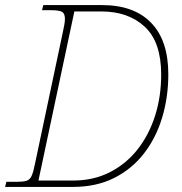

<svg xmlns="http://www.w3.org/2000/svg" viewBox="-30 -734 714 754"><path d="M-10 0 -5 -20H36Q61 -20 74 -24Q87 -28 94 -43Q101 -58 107 -89L216 -604Q220 -622 222.5 -636Q225 -650 225 -660Q225 -680 214.5 -687Q204 -694 168 -694H135L140 -714H371Q496 -714 563.5 -644.5Q631 -575 631 -442Q631 -353 607 -273Q583 -193 535.5 -131.5Q488 -70 418 -35Q348 0 257 0ZM257 -25Q337 -25 401 -57.5Q465 -90 510 -147Q555 -204 579 -279.5Q603 -355 603 -441Q603 -569 538.5 -629Q474 -689 368 -689H262L121 -25Z"/></svg>

Font: Noto Serif Thin
Style: Italic
Weight: 100
Italic angle: -12°
Designer: Monotype Design Team
Foundry: Monotype Imaging Inc.
Version: Version 2.014; ttfautohint (v1.8.4.7-5d5b)